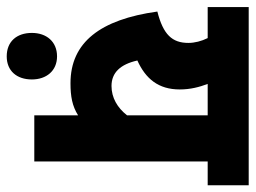

<svg xmlns="http://www.w3.org/2000/svg" viewBox="-112 -550 742 557"><g transform="rotate(90 258.5 -271.0)"><path d="M517 -622H0V-503H90C99 -485 104 -465 104 -447C104 -400 80 -374 13 -357C36 -192 102 -105 221 -105C259 -105 287 -110 314 -127V0H448V-503H517ZM155 -299C208 -323 239 -360 239 -422C239 -453 232 -479 223 -503H314V-269C292 -241 263 -224 229 -224C190 -224 166 -250 155 -299ZM75 7C75 51 100 80 143 80C185 80 210 51 210 7C210 -35 185 -66 143 -66C100 -66 75 -35 75 7Z"/></g></svg>

Font: Noto Sans Devanagari ExtraCondensed ExtraBold
Style: Regular
Weight: 800
Width: 2
Designer: Jelle Bosma - Monotype Design Team
Foundry: Monotype Imaging Inc.
Version: Version 2.004